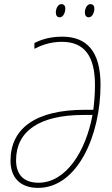

<svg xmlns="http://www.w3.org/2000/svg" viewBox="-20 -902 546 932"><path d="M411 -818C429 -818 438 -843 438 -860C438 -874 431 -882 419 -882C401 -882 392 -858 392 -841C392 -827 399 -818 411 -818ZM270 -818C288 -818 297 -843 297 -860C297 -874 290 -882 278 -882C260 -882 251 -858 251 -841C251 -827 258 -818 270 -818ZM165 10C356 10 468 -245 468 -490C468 -652 402 -724 282 -724C221 -724 178 -709 147 -693V-665C178 -681 222 -699 280 -699C389 -699 441 -631 441 -489C441 -442 437 -402 433 -369H391C152 -369 31 -278 31 -122C31 -44 74 10 165 10ZM167 -15C93 -15 58 -57 58 -124C58 -264 169 -344 386 -344H429C397 -169 301 -15 167 -15Z"/></svg>

Font: Noto Sans Condensed Thin
Style: Italic
Weight: 100
Width: 3
Italic angle: -12°
Designer: Monotype Design Team
Foundry: Monotype Imaging Inc.
Version: Version 2.013